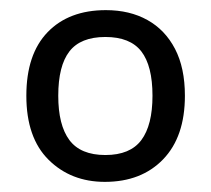

<svg xmlns="http://www.w3.org/2000/svg" viewBox="-20 -742 416 379"><path d="M345 -553Q345 -472 302 -427.5Q259 -383 187 -383Q120 -383 76 -426.5Q32 -470 32 -553Q32 -635 74 -678.5Q116 -722 189 -722Q236 -722 271 -702.5Q306 -683 325.5 -645.5Q345 -608 345 -553ZM95 -553Q95 -495 117 -465.5Q139 -436 188 -436Q237 -436 259 -465.5Q281 -495 281 -553Q281 -612 259 -640.5Q237 -669 188 -669Q139 -669 117 -640.5Q95 -612 95 -553Z"/></svg>

Font: Noto Sans Thai
Style: Regular
Weight: 400
Designer: Monotype Design Team
Foundry: Monotype Imaging Inc.
Version: Version 2.001